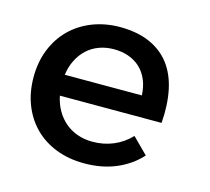

<svg xmlns="http://www.w3.org/2000/svg" viewBox="-83 -632 801 734"><g transform="rotate(15 317.0 -265.5)"><path d="M151.5 -222Q158 -190 172.8 -164.5Q187.5 -139 209 -121Q230.5 -103 257.8 -93.5Q285 -84 317 -84Q361 -84 399.2 -100Q437.5 -116 467 -147L528 -86Q489 -43 433.2 -19.5Q377.5 4 308 4Q246.5 4 196.2 -15.5Q146 -35 110.5 -70.5Q75 -106 55.5 -155.5Q36 -205 36 -265Q36 -325 55.8 -374.5Q75.5 -424 111.2 -459.5Q147 -495 196.5 -514.8Q246 -534.5 305 -535Q375 -535 424.8 -513Q474.5 -491 505 -450.5Q535.5 -410 547.5 -352Q559.5 -294 554 -222ZM306 -447Q274.5 -447 247.5 -437Q220.5 -427 200.2 -408.2Q180 -389.5 166.8 -363.2Q153.5 -337 149 -304H454Q452.5 -337.5 441.5 -364Q430.5 -390.5 411.2 -409Q392 -427.5 365.2 -437.2Q338.5 -447 306 -447Z"/></g></svg>

Font: Argentum Sans
Style: Regular
Weight: 400
Designer: Julieta Ulanovsky, Owen Earl, Chris M. Simpson, Rasmus Andersson, Cristiano Sobral
Foundry: The Argentum Sans Project Authors
Version: Version 3.135; ttfautohint (v1.8.4.7-5d5b-dirty)